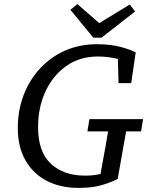

<svg xmlns="http://www.w3.org/2000/svg" viewBox="-20 -902 723 938"><path d="M67 -276Q67 -363 95.5 -437.5Q124 -512 176 -568Q228 -624 298.5 -655Q369 -686 454 -686Q522 -686 572 -672Q622 -658 643 -646L621 -496H559L556 -614Q537 -619 512 -622.5Q487 -626 458 -626Q370 -626 304.5 -580Q239 -534 202.5 -456Q166 -378 166 -281Q166 -160 228.5 -102Q291 -44 395 -44Q418 -44 436 -46Q454 -48 471 -52L479 -96Q487 -137 494 -178Q501 -219 508 -260H407L417 -320H679L669 -260H596L555 -28Q528 -13 480 1.5Q432 16 363 16Q275 16 208.5 -18.5Q142 -53 104.5 -118.5Q67 -184 67 -276ZM358 -882 465 -789 614 -880 640 -846 476 -718H436L324 -854Z"/></svg>

Font: Source Serif 4 Caption
Style: Italic
Weight: 400
Italic angle: -12°
Designer: Frank Grießhammer
Foundry: Adobe Systems Incorporated
Version: Version 4.004;hotconv 1.0.117;makeotfexe 2.5.65602